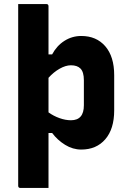

<svg xmlns="http://www.w3.org/2000/svg" viewBox="-20 -730 640 950"><path d="M382 -552Q457 -552 501 -501Q545 -450 545 -358V-184Q545 -92 501 -41Q457 10 382 10Q340 10 302 -13.5Q264 -37 238 -72H220V200H81Q70 200 70 189V-710H209Q220 -710 220 -699V-461H238Q261 -504 299 -528Q337 -552 382 -552ZM331 -407Q305 -407 275 -390Q245 -373 220 -345V-174Q245 -156 274.5 -145.5Q304 -135 331 -135Q395 -135 395 -209V-333Q395 -374 378 -391Q362 -407 331 -407Z"/></svg>

Font: Recursive Mn Lnr St XBd
Style: Regular
Weight: 800
Monospace: yes
Version: Version 1.079;hotconv 1.0.112;makeotfexe 2.5.65598; ttfautoh